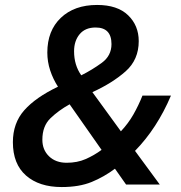

<svg xmlns="http://www.w3.org/2000/svg" viewBox="-20 -745 730 775"><path d="M229 10Q300 10 350 -10.5Q400 -31 444 -64L489 0H625L525 -136Q614 -227 670 -359H555Q539 -319 518.5 -283Q498 -247 468 -215L353 -373Q434 -410 487 -457Q540 -504 540 -579Q540 -642 497 -683.5Q454 -725 372 -725Q280 -725 225.5 -673Q171 -621 171 -533Q171 -496 182.5 -461Q194 -426 214 -395Q124 -352 78 -300Q32 -248 32 -171Q32 -83 85 -36.5Q138 10 229 10ZM308 -441Q279 -482 279 -538Q279 -580 301.5 -607Q324 -634 366 -634Q430 -634 430 -567Q430 -520 391 -491.5Q352 -463 308 -441ZM249 -88Q205 -88 178 -114Q151 -140 151 -181Q151 -236 183.5 -267.5Q216 -299 261 -324L390 -140Q360 -118 326 -103Q292 -88 249 -88Z"/></svg>

Font: Noto Sans UI Medium
Style: Italic
Weight: 500
Italic angle: -12°
Designer: Monotype Design Team
Foundry: Monotype Imaging Inc.
Version: Version 1.901